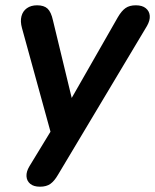

<svg xmlns="http://www.w3.org/2000/svg" viewBox="-20 -517 586 725"><path d="M131 188Q107 188 94 177Q81 166 80 148.5Q79 131 91 111L186 -45L178 7L63 -411Q56 -436 61 -455.5Q66 -475 81.5 -486Q97 -497 120 -497Q146 -497 159.5 -484.5Q173 -472 180 -440L260 -109H229L425 -452Q439 -476 454 -486.5Q469 -497 493 -497Q517 -497 530.5 -486Q544 -475 545.5 -457.5Q547 -440 535 -419L199 143Q185 167 170 177.5Q155 188 131 188Z"/></svg>

Font: Nunito ExtraLight
Style: Italic
Weight: 200
Italic angle: -9°
Designer: Vernon Adams
Foundry: Vernon Adams
Version: Version 3.602